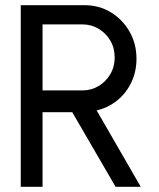

<svg xmlns="http://www.w3.org/2000/svg" viewBox="-20 -720 611 740"><path d="M60 0V-700H306Q362 -700 407.2 -672.5Q452.5 -645 479.2 -598.2Q506 -551.5 506 -494Q506 -443.5 486 -402Q466 -360.5 431.2 -332.5Q396.5 -304.5 352.5 -294.5L522.5 0H425.5L258.5 -287.5H144V0ZM144 -371.5H297.5Q331.5 -371.5 359.8 -388.2Q388 -405 405 -433.8Q422 -462.5 422 -498.5Q422 -535 405 -563.8Q388 -592.5 359.8 -609.2Q331.5 -626 297.5 -626H144Z"/></svg>

Font: Urbanist Medium
Style: Regular
Weight: 500
Designer: Corey Hu
Foundry: Corey Hu
Version: Version 1.321; ttfautohint (v1.8.4.7-5d5b)